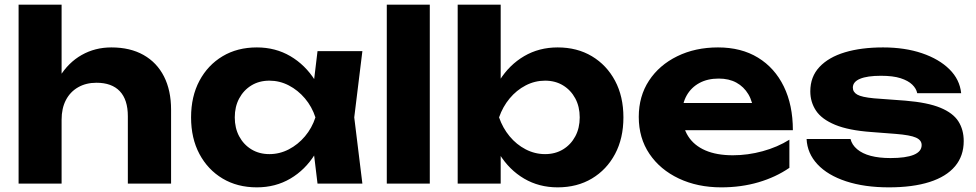

<svg xmlns="http://www.w3.org/2000/svg" viewBox="-20 -790 4198 826"><path d="M60 -770H245V0H60ZM459 -586Q540 -586 597.5 -553.5Q655 -521 685.5 -461Q716 -401 716 -318V0H530V-290Q530 -361 495.5 -397.5Q461 -434 395 -434Q350 -434 316 -414.5Q282 -395 263.5 -359.5Q245 -324 245 -275L186 -306Q198 -397 236 -459Q274 -521 331.5 -553.5Q389 -586 459 -586Z M1346 0 1321 -207 1348 -285 1321 -362 1346 -570H1539L1504 -285L1539 0ZM1392 -285Q1377 -194 1335 -126.5Q1293 -59 1229 -21.5Q1165 16 1085 16Q1001 16 937.5 -22Q874 -60 838 -127.5Q802 -195 802 -285Q802 -375 838 -442.5Q874 -510 937.5 -548Q1001 -586 1085 -586Q1165 -586 1229 -548.5Q1293 -511 1335.5 -444Q1378 -377 1392 -285ZM990 -285Q990 -239 1009 -203.5Q1028 -168 1061.5 -147.5Q1095 -127 1139 -127Q1183 -127 1222.5 -147.5Q1262 -168 1292 -203.5Q1322 -239 1337 -285Q1322 -331 1292 -366.5Q1262 -402 1222.5 -422.5Q1183 -443 1139 -443Q1095 -443 1061.5 -422.5Q1028 -402 1009 -366.5Q990 -331 990 -285Z M1644 -770H1829V0H1644Z M1949 -770H2134V-397L2109 -348V-214L2134 -166V0H1949ZM2072 -285Q2087 -377 2129 -444Q2171 -511 2235 -548.5Q2299 -586 2379 -586Q2463 -586 2526.5 -548Q2590 -510 2626 -442.5Q2662 -375 2662 -285Q2662 -195 2626 -127.5Q2590 -60 2526.5 -22Q2463 16 2379 16Q2299 16 2235 -21.5Q2171 -59 2129 -126.5Q2087 -194 2072 -285ZM2474 -285Q2474 -331 2455 -366.5Q2436 -402 2402.5 -422.5Q2369 -443 2325 -443Q2281 -443 2241.5 -422.5Q2202 -402 2172.5 -366.5Q2143 -331 2127 -285Q2143 -239 2172.5 -203.5Q2202 -168 2241.5 -147.5Q2281 -127 2325 -127Q2369 -127 2402.5 -147.5Q2436 -168 2455 -203.5Q2474 -239 2474 -285Z M3083 16Q2981 16 2900.5 -22Q2820 -60 2774 -128Q2728 -196 2728 -287Q2728 -376 2772 -443Q2816 -510 2893.5 -548Q2971 -586 3069 -586Q3169 -586 3241 -542Q3313 -498 3352 -418Q3391 -338 3391 -230H2877V-347H3289L3222 -305Q3219 -352 3199.5 -384.5Q3180 -417 3148 -434.5Q3116 -452 3072 -452Q3024 -452 2989 -433Q2954 -414 2934.5 -380Q2915 -346 2915 -301Q2915 -244 2940.5 -204Q2966 -164 3014.5 -143Q3063 -122 3133 -122Q3197 -122 3261 -139.5Q3325 -157 3376 -189V-68Q3318 -28 3243.5 -6Q3169 16 3083 16Z M4126 -183Q4126 -119 4088.5 -74.5Q4051 -30 3979 -7Q3907 16 3804 16Q3699 16 3620 -10Q3541 -36 3497 -83Q3453 -130 3450 -192H3639Q3645 -167 3667.5 -148Q3690 -129 3726 -119.5Q3762 -110 3811 -110Q3877 -110 3911 -124Q3945 -138 3945 -166Q3945 -187 3920.5 -198Q3896 -209 3833 -214L3729 -222Q3631 -229 3573 -253Q3515 -277 3490.5 -314Q3466 -351 3466 -397Q3466 -460 3505.5 -502Q3545 -544 3615 -565Q3685 -586 3779 -586Q3873 -586 3946.5 -561Q4020 -536 4064.5 -492Q4109 -448 4115 -389H3926Q3922 -409 3904.5 -426Q3887 -443 3854.5 -453.5Q3822 -464 3770 -464Q3711 -464 3680 -451Q3649 -438 3649 -413Q3649 -394 3668 -383Q3687 -372 3740 -367L3875 -357Q3971 -349 4025.5 -326.5Q4080 -304 4103 -268Q4126 -232 4126 -183Z"/></svg>

Font: Unbounded SemiBold
Style: Regular
Weight: 600
Designer: Luke Prowse, Jean-Baptiste Morizot, Fátima Lázaro, Florian Runge
Foundry: NaN
Version: Version 1.700